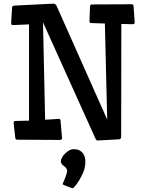

<svg xmlns="http://www.w3.org/2000/svg" viewBox="-20 -769 790 1053"><path d="M718.8 -647Q718.8 -636.2 707.5 -636.2L645.5 -637.7L644.5 -19Q644.5 -5.9 632.8 -4.9L514.6 1.5Q508.3 1.5 503.4 -9.3L215.8 -646.5L227.5 -112.3L304.2 -117.2Q311 -117.2 312 -107.9L320.3 -11.2Q319.3 -1.5 308.6 -1.5L72.3 -2.9Q65.4 -2.9 63.5 -14.6L54.7 -96.2Q55.7 -105.5 62.5 -105.5L139.2 -107.4V-635.3L49.8 -631.3Q44.4 -631.8 43.2 -634Q42 -636.2 41 -642.1L46.4 -728Q47.4 -737.3 58.1 -738.3L272.9 -749Q285.6 -748 291 -735.4L567.9 -113.3L555.2 -640.1L479.5 -642.6Q474.1 -642.6 472.7 -645Q471.2 -647.5 470.7 -653.3L473.6 -734.4Q474.6 -744.6 485.4 -744.6L703.6 -745.6Q709 -745.1 710.4 -742.9Q711.9 -740.7 712.4 -734.4ZM377.4 263.7 331.1 246.1Q324.2 243.7 324.2 240.2Q324.2 236.8 326.7 231.7Q329.1 226.6 333 217.3Q336.9 208 340.3 198.7Q348.1 177.7 348.1 168Q348.1 154.3 331.1 142.1Q313.5 128.4 313.5 117.7Q313.5 106.9 320.3 94.5Q327.1 82 337.9 72.3Q361.3 49.3 382.3 49.3Q403.3 49.3 415.3 55.4Q427.2 61.5 434.6 71.3Q448.2 90.3 448.2 115Q448.2 139.6 442.9 158Q437.5 176.3 428.7 193.4Q415.5 220.7 399.4 242.2Q383.3 263.7 377.4 263.7Z"/></svg>

Font: Wellfleet
Style: Regular
Weight: 400
Designer: Riccardo De Franceschi
Foundry: Riccardo De Franceschi
Version: Version 1.002